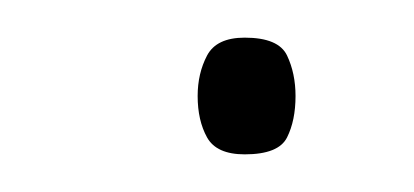

<svg xmlns="http://www.w3.org/2000/svg" viewBox="-20 -378 220 102"><path d="M85 -327Q85 -339 90 -348.5Q95 -358 110 -358Q128 -358 132.5 -348.5Q137 -339 137 -327Q137 -314 132.5 -305Q128 -296 110 -296Q95 -296 90 -305Q85 -314 85 -327Z"/></svg>

Font: Noto Sans Khmer ExtraCondensed Thin
Style: Regular
Weight: 250
Width: 2
Designer: Danh Hong and the Monotype Design Team
Foundry: Monotype Imaging Inc.
Version: Version 2.004